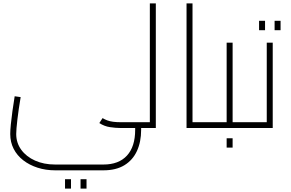

<svg xmlns="http://www.w3.org/2000/svg" viewBox="-20 -750 1708 1125"><path d="M858 0V-730H893V0ZM758 0V-34H858V0ZM758 0Q745 0 741.5 -5Q738 -10 738 -17Q738 -24 741.5 -29Q745 -34 758 -34ZM303 248Q248 248 200 232.5Q152 217 116 189Q80 161 60 122Q40 83 40 35Q40 14 43.5 -21.5Q47 -57 53 -100Q59 -143 66 -186L101 -181Q89 -110 82 -50.5Q75 9 75 35Q75 87 104.5 127.5Q134 168 185.5 191Q237 214 303 214H586Q676 214 724 161.5Q772 109 772 11V-18H807V11Q807 81 782.5 134.5Q758 188 709 218Q660 248 586 248ZM685 0Q658 0 624.5 -5Q591 -10 562 -29L581 -58Q594 -50 609 -44.5Q624 -39 643 -36.5Q662 -34 685 -34H863V0ZM863 0V-34Q877 -34 880 -29Q883 -24 883 -17Q883 -10 880 -5Q877 0 863 0ZM361 355V300H396V355ZM452 355V300H487V355Z M1108 0V-34H1208V0ZM1073 0V-730H1108V0ZM1208 0V-34Q1222 -34 1225 -29Q1228 -24 1228 -17Q1228 -10 1225 -5Q1222 0 1208 0Z M1343 0V-34H1443V0ZM1208 0V-34H1323L1308 -20V-500H1343V0ZM1208 0Q1195 0 1191.5 -5Q1188 -10 1188 -17Q1188 -24 1191.5 -29Q1195 -34 1208 -34ZM1443 0V-34Q1457 -34 1460 -29Q1463 -24 1463 -17Q1463 -10 1460 -5Q1457 0 1443 0ZM1308 115V60H1343V115Z M1443 0V-34H1558L1543 -20V-500H1578V0ZM1443 0Q1430 0 1426.5 -5Q1423 -10 1423 -17Q1423 -24 1426.5 -29Q1430 -34 1443 -34ZM1498 -573V-628H1533V-573ZM1589 -573V-628H1624V-573Z"/></svg>

Font: TitilliumWeb ExtraLight
Style: Regular
Weight: 400
Designer: Mohamed Gaber, Accademia di Belle Arti di Urbino and others
Foundry: Kief Type Foundry, Accademia di Belle Arti di Urbino and others
Version: Version 3.000; ttfautohint (v1.8.2)